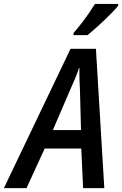

<svg xmlns="http://www.w3.org/2000/svg" viewBox="-81 -966 627 986"><path d="M-61 0 281.2 -715.3H411.6L454.6 0H345.7L336.4 -203.1H148.4L55.2 0ZM190.4 -297.9H335L329.6 -503.4Q328.1 -532.2 327.1 -561.3Q326.2 -590.3 327.1 -616.7H324.7Q316.4 -591.3 305.2 -563.7Q293.9 -536.1 279.8 -505.9ZM296.4 -785.6 296.9 -796.9Q316.4 -819.3 336.4 -845Q356.4 -870.6 374.5 -896.7Q392.6 -922.9 406.7 -945.8H526.4L525.9 -937Q515.6 -923.3 495.8 -902.8Q476.1 -882.3 452.6 -860.1Q429.2 -837.9 406.7 -818.1Q384.3 -798.3 367.7 -785.6Z"/></svg>

Font: Open Sans SemiCondensed SemiBold
Style: Italic
Weight: 600
Width: 4
Italic angle: -12°
Designer: Monotype Design Team
Foundry: Monotype Imaging Inc.
Version: Version 3.000